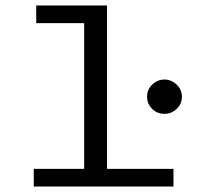

<svg xmlns="http://www.w3.org/2000/svg" viewBox="-20 -685 790 705"><path d="M104 0V-65H289V-600H113V-665H373V-65H617V0ZM584 -267Q557 -267 538.5 -285.5Q520 -304 520 -330Q520 -356 539 -374.5Q558 -393 584 -393Q609 -393 628.5 -374.5Q648 -356 648 -330Q648 -304 629 -285.5Q610 -267 584 -267Z"/></svg>

Font: Inconsolata ExtraExpanded
Style: Regular
Weight: 400
Width: 8
Monospace: yes
Designer: Raph Levien, Cyreal, Brenton Simpson
Foundry: Raph Levien, Cyreal, Google
Version: Version 3.001; ttfautohint (v1.8.2.53-6de2)